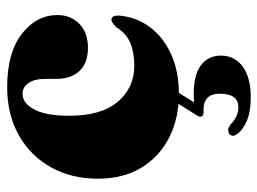

<svg xmlns="http://www.w3.org/2000/svg" viewBox="-114 -406 736 549"><g transform="rotate(-90 254.5 -131.0)"><path d="M486.5 -335Q486.5 -297 461.2 -272.5Q436 -248 392.5 -248Q349.5 -248 326.8 -272Q304 -296 304 -337.5V-369.5Q304 -400.5 292.2 -417.8Q280.5 -435 261 -435Q234.5 -435 216.5 -401.5Q198.5 -368 198.5 -301.5Q198.5 -210 238.5 -162.8Q278.5 -115.5 341.5 -115.5Q379 -115.5 406.8 -127Q434.5 -138.5 452 -167.5Q466 -181 473.5 -181Q485.5 -180.5 485 -159.5Q481 -110 452.2 -71.2Q423.5 -32.5 374.5 -10.2Q325.5 12 261 12Q191.5 12 136.8 -15.5Q82 -43 50.2 -95Q18.5 -147 18.5 -220Q18.5 -295 51 -353.5Q83.5 -412 142.5 -445.5Q201.5 -479 280 -479Q378.5 -479 432.5 -437.2Q486.5 -395.5 486.5 -335ZM242.5 -5H274.5L237 55Q247.5 54.5 263 54.5Q315.5 54.5 343 75.2Q370.5 96 370.5 132Q370.5 171 339.5 194.2Q308.5 217.5 251 217.5Q205 217.5 176.8 203Q148.5 188.5 141.5 169.5Q140.5 163 144.2 158.5Q148 154 154 153.5Q159.5 152 163.8 154Q168 156 173.5 159.5Q195.5 182 223 182Q261.5 182 261.5 129Q261.5 82.5 216 82.5H207.5Q199 82.5 196.8 77.2Q194.5 72 198.5 65Z"/></g></svg>

Font: Fraunces 72pt S000 Black
Style: Regular
Weight: 900
Version: Version 1.000; ttfautohint (v1.8.3)